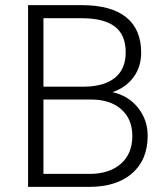

<svg xmlns="http://www.w3.org/2000/svg" viewBox="-20 -731 653 751"><path d="M89.8 0V-710.9H299.8Q414.1 -710.9 473.1 -663.8Q532.2 -616.7 532.2 -524.9Q532.2 -469.7 502.2 -429Q472.2 -388.2 419.9 -370.6Q481.9 -356.9 519.8 -309.6Q557.6 -262.2 557.6 -200.2Q557.6 -106 496.8 -53Q436 0 327.6 0ZM149.9 -341.8V-50.8H330.1Q407.2 -50.8 452.4 -90.1Q497.6 -129.4 497.6 -199.2Q497.6 -265.1 454.3 -303.5Q411.1 -341.8 335 -341.8ZM149.9 -392.1H314Q389.2 -393.6 430.4 -427.5Q471.7 -461.4 471.7 -526.4Q471.7 -594.7 429 -627.2Q386.2 -659.7 299.8 -659.7H149.9Z"/></svg>

Font: Vazir Thin UI
Style: Thin-UI
Weight: 100
Designer: Saber Rastikerdar
Foundry: Saber Rastikerdar
Version: Version 30.0.0